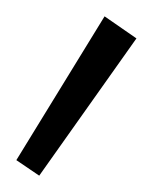

<svg xmlns="http://www.w3.org/2000/svg" viewBox="4 -760 187 235"><g transform="rotate(90 97.5 -642.5)"><path d="M176 -569 0 -677 27 -716 195 -597Z"/></g></svg>

Font: DM Sans 9pt ExtraLight
Style: Regular
Weight: 250
Version: Version 4.004;gftools[0.9.30]